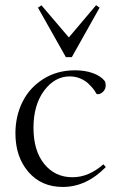

<svg xmlns="http://www.w3.org/2000/svg" viewBox="-20 -722 470 753"><path d="M238.3 -498 128.9 -691.9 142.6 -701.2 250 -575.2 356.9 -701.7 370.6 -691.9 261.7 -498ZM226.1 11.2Q142.1 11.2 91.3 -47.9Q40.5 -106.9 40.5 -199.2Q40.5 -266.1 67.9 -321.8Q95.2 -377.4 149.4 -411.9Q203.6 -446.3 274.4 -446.3Q313 -446.3 344 -435.3Q375 -424.3 391.1 -403.8Q394.5 -397.9 394.5 -386.7Q394.5 -372.6 384.5 -362.5Q374.5 -352.5 363.3 -352.5Q358.9 -352.5 356.9 -356.4Q352.5 -364.7 345.5 -373.8Q338.4 -382.8 325.7 -394.8Q313 -406.7 293.9 -414.6Q274.9 -422.4 253.4 -422.4Q194.8 -422.4 153.1 -366.5Q111.3 -310.5 111.3 -220.7Q111.3 -130.9 153.6 -78.9Q195.8 -26.9 264.2 -26.9Q328.1 -26.9 385.3 -77.6L395 -66.9Q318.8 11.2 226.1 11.2Z"/></svg>

Font: Elstob Light
Style: Regular
Weight: 300
Designer: Peter S. Baker
Version: Version 1.015